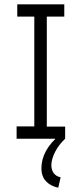

<svg xmlns="http://www.w3.org/2000/svg" viewBox="-20 -643 390 890"><path d="M57 0V-57H139V-566H60V-623H278V-566H197V-56H282V0ZM261 179 250 227Q215 220 193.5 197.5Q172 175 172 137Q172 54 256 -17L282 0Q252 28 235 62Q218 96 218 123Q218 144 228.5 159Q239 174 261 179Z"/></svg>

Font: Inconsolata ExtraCondensed
Style: Regular
Weight: 400
Width: 2
Monospace: yes
Designer: Raph Levien, Cyreal, Brenton Simpson
Foundry: Raph Levien, Cyreal, Google
Version: Version 3.001; ttfautohint (v1.8.2.53-6de2)